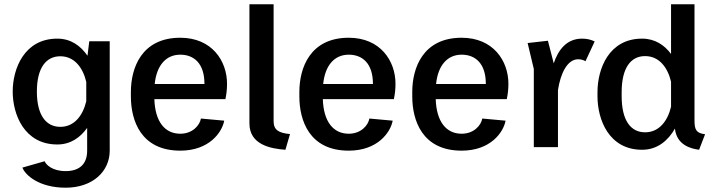

<svg xmlns="http://www.w3.org/2000/svg" viewBox="-20 -695 3369 907"><path d="M40 -262.5C40 -155 94.2 -12.5 250.8 -12.5C315 -12.5 360 -46.7 391.7 -90.8V16.7C391.7 85 350 113.3 290 113.3C227.5 113.3 197.5 83.3 190.8 66.7L85.8 96.7C99.2 132.5 165 191.7 290 191.7C417.5 191.7 498.3 115 498.3 16.7V-500H401.7L393.3 -431.7C361.7 -477.5 315.8 -512.5 250.8 -512.5C94.2 -512.5 40 -370 40 -262.5ZM387.5 -308.3V-216.7C371.7 -150 331.7 -95.8 265 -95.8C197.5 -95.8 154.2 -150.8 154.2 -262.5C154.2 -374.2 197.5 -429.2 265 -429.2C331.7 -429.2 371.7 -375 387.5 -308.3Z M598.3 -239.2C598.3 -126.7 645 16.7 831.7 16.7C968.3 16.7 1029.2 -70 1039.2 -125L929.2 -135C923.3 -102.5 889.2 -63.3 831.7 -63.3C758.3 -63.3 712.5 -120.8 709.2 -226.7H1045H1045.8L1045 -227.5C1050 -250.8 1052.5 -275 1052.5 -299.2C1052.5 -407.5 980.8 -516.7 831.7 -516.7C648.3 -516.7 598.3 -373.3 598.3 -260.8ZM710.8 -298.3C720 -387.5 765 -436.7 831.7 -436.7C895.8 -436.7 945.8 -395.8 945.8 -299.2V-298.3Z M1158.3 -111.7C1158.3 -11.7 1258.3 7.5 1328.3 12.5L1350 -61.7C1296.7 -66.7 1272.5 -80.8 1272.5 -122.5V-675H1158.3Z M1394.2 -239.2C1394.2 -126.7 1440.8 16.7 1627.5 16.7C1764.2 16.7 1825 -70 1835 -125L1725 -135C1719.2 -102.5 1685 -63.3 1627.5 -63.3C1554.2 -63.3 1508.3 -120.8 1505 -226.7H1840.8H1841.7L1840.8 -227.5C1845.8 -250.8 1848.3 -275 1848.3 -299.2C1848.3 -407.5 1776.7 -516.7 1627.5 -516.7C1444.2 -516.7 1394.2 -373.3 1394.2 -260.8ZM1506.7 -298.3C1515.8 -387.5 1560.8 -436.7 1627.5 -436.7C1691.7 -436.7 1741.7 -395.8 1741.7 -299.2V-298.3Z M1927.5 -239.2C1927.5 -126.7 1974.2 16.7 2160.8 16.7C2297.5 16.7 2358.3 -70 2368.3 -125L2258.3 -135C2252.5 -102.5 2218.3 -63.3 2160.8 -63.3C2087.5 -63.3 2041.7 -120.8 2038.3 -226.7H2374.2H2375L2374.2 -227.5C2379.2 -250.8 2381.7 -275 2381.7 -299.2C2381.7 -407.5 2310 -516.7 2160.8 -516.7C1977.5 -516.7 1927.5 -373.3 1927.5 -260.8ZM2040 -298.3C2049.2 -387.5 2094.2 -436.7 2160.8 -436.7C2225 -436.7 2275 -395.8 2275 -299.2V-298.3Z M2472.5 -491.7 2501.7 -369.2V0H2615.8V-269.2C2627.5 -347.5 2660 -415 2710.8 -415C2725 -415 2735.8 -411.7 2745.8 -405.8L2789.2 -499.2C2772.5 -507.5 2753.3 -512.5 2730 -512.5C2655.8 -512.5 2616.7 -458.3 2595.8 -395.8L2568.3 -502.5Z M2802.5 -240.8C2802.5 -129.2 2856.7 12.5 3013.3 12.5C3087.5 12.5 3137.5 -33.3 3168.3 -87.5C3176.7 -9.2 3244.2 7.5 3282.5 12.5L3310.8 -60.8C3270 -65.8 3260.8 -81.7 3260.8 -124.2V-675H3150V-440C3119.2 -481.7 3074.2 -512.5 3013.3 -512.5C2856.7 -512.5 2802.5 -370.8 2802.5 -259.2ZM3150 -309.2V-190.8C3134.2 -124.2 3094.2 -70 3027.5 -70C2960 -70 2916.7 -125 2916.7 -240.8V-259.2C2916.7 -375 2960 -430 3027.5 -430C3094.2 -430 3134.2 -375.8 3150 -309.2Z"/></svg>

Font: Boon SemiBold
Style: Regular
Weight: 600
Designer: Sungsit Sawaiwan
Foundry: FontUni
Version: Version 2.0